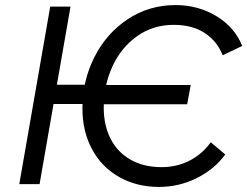

<svg xmlns="http://www.w3.org/2000/svg" viewBox="-20 -726 975 757"><path d="M178 -700H258L136 0H56ZM189 -392H353L339 -316H175ZM363 -391H732L718 -315H349ZM305 -298Q305 -408 352.5 -501.5Q400 -595 484 -650.5Q568 -706 672 -706Q761 -706 833 -662.5Q905 -619 935 -545L858 -508Q836 -564 787 -596Q738 -628 665 -628Q583 -628 520 -583Q457 -538 423 -463.5Q389 -389 389 -302Q389 -231 416.5 -178Q444 -125 495.5 -96Q547 -67 617 -67Q677 -67 727 -92.5Q777 -118 811 -165L868 -117Q826 -59 756 -24Q686 11 607 11Q519 11 450 -28Q381 -67 343 -137.5Q305 -208 305 -298Z"/></svg>

Font: Fixel Italic Variable Display Thin
Style: Italic
Weight: 100
Italic angle: -10°
Designer: AlfaBravo + MacPaw
Foundry: Kyrylo Tkachov, Marchela Mozhyna, Serhii Makarenko, Maria Weinstein, Zakhar Kryvoshyya
Version: Version 1.210;Glyphs 3.2 (3217)